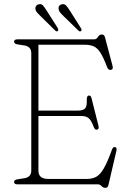

<svg xmlns="http://www.w3.org/2000/svg" viewBox="-20 -890 620 927"><path d="M48 -688.5Q48 -700 63.5 -700H435Q446 -700 453 -711.8Q460 -723.5 471.5 -723.5Q483.5 -723.5 487 -709.5L523.5 -571.5Q528 -554.5 514.5 -552.5Q502.5 -550.5 496.5 -567.5Q479 -614 464 -636.8Q449 -659.5 431.2 -666.8Q413.5 -674 388.5 -674H165.5V-356H355.5Q380.5 -356 390.5 -366.2Q400.5 -376.5 399 -407Q398.5 -426.5 407.5 -428.5Q418.5 -431 422 -415.5L455.5 -282.5Q459.5 -266.5 448.5 -264Q438.5 -261.5 432.5 -277Q421.5 -307.5 408.8 -318.8Q396 -330 372 -330H165.5V-66Q165.5 -26 213 -26H399Q425 -26 444.2 -36.2Q463.5 -46.5 481.2 -77Q499 -107.5 521 -168.5Q526 -181.5 535 -180Q545.5 -178.5 542 -162L503.5 3.5Q500.5 17 488 17Q478.5 17 470.2 8.5Q462 0 454 0H63.5Q48 0 48 -11.5Q48 -22 65.5 -24.5L98 -29.5Q131 -35 131 -66.5V-633.5Q131 -665 98 -670.5L65.5 -675.5Q48 -678 48 -688.5ZM206 -837.5 258 -756Q263.5 -745.5 259.5 -740.5Q254 -735.5 246 -743L175.5 -812.5Q168.5 -819.5 161.5 -826.8Q154.5 -834 152 -841.5Q149 -852.5 153.5 -859.8Q158 -867 166 -869Q179 -873 187.2 -863.8Q195.5 -854.5 206 -837.5ZM318 -837.5 369.5 -756Q376.5 -745.5 371.5 -740.5Q365.5 -735 358 -743L287 -812Q280 -819 273.2 -826.2Q266.5 -833.5 264 -841.5Q258 -863 277.5 -869Q290.5 -872.5 299 -863.5Q307.5 -854.5 318 -837.5Z"/></svg>

Font: Fraunces 72pt SuperSoft Thin
Style: Regular
Weight: 100
Version: Version 1.000;[b76b70a41]